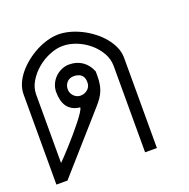

<svg xmlns="http://www.w3.org/2000/svg" viewBox="-100 -620 704 716"><g transform="rotate(-20 252.0 -262.0)"><path d="M204.1 -478Q179.2 -478 151.9 -466.8Q124.5 -455.6 101.8 -436.5Q79.1 -417.5 64.5 -392.8Q49.8 -368.2 49.8 -341.8V-69.8Q55.7 -75.2 68.1 -88.4Q80.6 -101.6 95.9 -118.7Q111.3 -135.7 127.4 -154.5Q143.6 -173.3 157 -190.4Q170.4 -207.5 179.2 -220.9Q188 -234.4 188 -240.2Q169.9 -242.2 157.5 -249.3Q145 -256.3 137.5 -267.3Q129.9 -278.3 126.5 -292.7Q123 -307.1 123 -324.2Q123 -340.3 129.4 -355Q135.7 -369.6 146.7 -380.6Q157.7 -391.6 172.4 -398.2Q187 -404.8 203.1 -404.8Q233.4 -404.8 255.4 -389.4Q277.3 -374 288.1 -346.2V-329.1Q288.1 -311.5 285.9 -297.6Q283.7 -283.7 278.8 -271.2Q273.9 -258.8 265.9 -247.1Q257.8 -235.4 246.1 -222.2L49.8 0H5.9V-357.9Q5.9 -378.9 14.6 -399.7Q23.4 -420.4 38.6 -438.7Q53.7 -457 73.5 -472.7Q93.3 -488.3 115.2 -499.8Q137.2 -511.2 160.2 -517.6Q183.1 -523.9 204.1 -523.9Q225.1 -523.9 248 -517.8Q271 -511.7 293.5 -500.5Q315.9 -489.3 335.9 -473.9Q356 -458.5 371.3 -439.9Q386.7 -421.4 395.8 -400.6Q404.8 -379.9 404.8 -357.9V0H357.9V-341.8Q357.9 -370.1 343.8 -394.8Q329.6 -419.4 307.4 -438Q285.2 -456.5 257.8 -467.3Q230.5 -478 204.1 -478ZM204.1 -357.9Q187.5 -357.9 177.2 -346.7Q167 -335.4 167 -318.8Q167 -311.5 169.9 -304.7Q172.9 -297.9 178 -292.5Q183.1 -287.1 189.9 -283.9Q196.8 -280.8 204.1 -280.8Q220.7 -280.8 232.9 -291.3Q245.1 -301.8 245.1 -318.8Q245.1 -338.9 234.4 -348.4Q223.6 -357.9 204.1 -357.9Z"/></g></svg>

Font: Saysettha OT
Style: Regular
Weight: 400
Designer: John M. Durdin and Silvain Dupertuis
Foundry: Lao Script for Windows
Version: Version 2.000